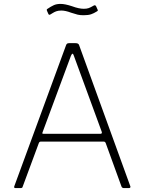

<svg xmlns="http://www.w3.org/2000/svg" viewBox="-20 -963 740 983"><path d="M53 -9 318 -731Q320 -737 323.5 -739.5Q327 -742 334 -742H367Q382 -742 385 -732L647 -10L648 -7Q648 0 639 0H615Q605 0 602 -8L521 -231Q518 -238 511 -238H189Q182 -238 179 -231L96 -7Q95 0 85 0H60Q50 0 53 -9ZM494 -278Q504 -278 501 -288L358 -678Q355 -688 351 -688Q348 -688 343 -677L198 -286Q196 -281 197 -279.5Q198 -278 203 -278ZM408 -885Q390 -885 377.5 -888Q365 -891 344 -898Q315 -909 294 -909Q278 -909 267.5 -905Q257 -901 249.5 -896Q242 -891 238 -889Q234 -887 232 -887Q230 -887 227 -893L220 -909Q219 -912 219.5 -914Q220 -916 222 -917Q241 -930 255.5 -936.5Q270 -943 290 -943Q313 -943 349 -931Q384 -918 409 -918Q424 -918 434 -921.5Q444 -925 459 -934Q462 -936 466 -936Q469 -936 472 -931L480 -913Q481 -912 481 -910Q481 -907 475 -904Q461 -895 446.5 -890Q432 -885 408 -885Z"/></svg>

Font: Libre Franklin Thin
Style: Regular
Weight: 250
Designer: Pablo Impallari, Rodrigo Fuenzalida
Foundry: Impallari Type
Version: Version 1.002; ttfautohint (v1.5)